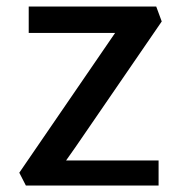

<svg xmlns="http://www.w3.org/2000/svg" viewBox="-20 -577 558 597"><path d="M337.9 -474.6H69.3V-556.6H465.8L482.9 -510.3L214.4 -119.1L185.5 -78.1H473.1V0H60.5L40 -40Z"/></svg>

Font: Merriweather Sans
Style: Regular
Weight: 400
Designer: Eben Sorkin
Foundry: Eben Sorkin
Version: Version 1.006; ttfautohint (v1.4.1) -l 6 -r 50 -G 0 -x 11 -H